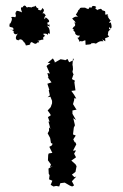

<svg xmlns="http://www.w3.org/2000/svg" viewBox="-20 -669 445 697"><path d="M315 -512C329 -512 321 -516 318 -517C325 -506 333 -513 333 -514C343 -520 345 -520 355 -519C351 -529 347 -529 362 -519C365 -535 351 -536 354 -523C362 -534 369 -530 376 -537C368 -547 372 -535 373 -554C374 -555 376 -557 384 -567C374 -559 376 -564 376 -571C383 -562 389 -566 382 -588C387 -592 375 -581 377 -588C387 -602 373 -595 384 -593C373 -601 369 -613 370 -618C377 -618 365 -617 375 -607C368 -620 371 -616 362 -616C363 -634 362 -626 346 -634C356 -625 349 -639 344 -637C350 -637 330 -635 333 -631C332 -637 320 -639 329 -642C332 -645 315 -652 313 -643C309 -635 308 -651 301 -636C293 -638 299 -637 293 -639C291 -640 286 -641 293 -641C278 -641 270 -643 269 -636C270 -635 261 -634 262 -621C271 -627 259 -621 261 -626C255 -610 251 -622 263 -608C255 -609 254 -610 242 -602C247 -594 256 -591 253 -585C250 -583 247 -585 252 -588C255 -567 250 -580 243 -564C253 -563 244 -555 246 -558C257 -551 249 -548 254 -553C248 -545 264 -536 269 -541C268 -531 267 -534 259 -531C262 -534 267 -523 269 -517C274 -522 276 -521 276 -518C296 -525 288 -526 291 -506C297 -508 309 -506 312 -511V-513ZM90 -512C94 -520 99 -512 94 -517C111 -506 110 -510 119 -517C120 -508 127 -522 115 -520C132 -524 133 -527 137 -524V-534C149 -541 138 -542 136 -546C156 -551 154 -535 154 -545C156 -554 158 -544 161 -547C161 -564 158 -569 150 -576C168 -573 160 -565 159 -581C149 -572 156 -592 147 -586C163 -587 162 -595 146 -606C144 -605 147 -604 141 -599C140 -616 153 -610 141 -618C149 -613 139 -624 134 -620C144 -635 138 -634 134 -640C127 -625 126 -634 118 -633C124 -642 111 -636 110 -649C108 -643 95 -647 94 -640C98 -644 84 -642 83 -644C83 -644 81 -639 73 -645C77 -645 76 -647 68 -649C56 -641 70 -641 60 -643C57 -642 53 -642 60 -624C56 -626 36 -635 39 -625C30 -622 45 -612 36 -620C38 -612 39 -610 35 -607C40 -602 36 -610 20 -607C27 -603 21 -588 16 -582C16 -593 14 -574 14 -574C17 -567 30 -574 29 -561C29 -561 17 -559 19 -563C35 -552 34 -555 29 -555C29 -545 38 -541 45 -548C30 -528 42 -524 43 -523C38 -519 50 -530 46 -520C51 -531 63 -527 69 -511C71 -516 66 -512 69 -516C69 -516 69 -519 74 -504C91 -506 94 -509 86 -515ZM248 -451 231 -443 225 -455 213 -448 217 -451 200 -454 179 -442 178 -447 172 -457 153 -441 163 -440 153 -433 149 -429 161 -402 152 -404 156 -388 153 -389 167 -370 152 -365 159 -343 157 -341 161 -323 153 -316 163 -318 169 -303V-294L164 -280L153 -268L163 -254L164 -250L154 -244L160 -227L156 -228L163 -201L158 -207V-194L153 -185L162 -168L165 -150L171 -147L168 -141L159 -136L170 -114L157 -112L155 -107L154 -87L165 -72L161 -62L172 -67L156 -57L157 -38L160 -33L158 -18L170 -13L164 2L174 8L184 6L195 8L199 -4L215 -6L234 5L242 8L249 4L241 -11L257 -28L250 -26L241 -35L254 -45L258 -66L254 -72L256 -71L239 -86L256 -98L249 -111L256 -123L245 -122L257 -145L254 -152L251 -153L246 -163L255 -177L245 -181L248 -206L252 -214L251 -219L246 -240L256 -233L243 -256V-268L258 -271L255 -275L245 -291L249 -305L250 -313L257 -311L249 -325L239 -339L254 -341L250 -370L252 -376L241 -382L247 -400L248 -396L243 -408L245 -418L244 -431L243 -432L245 -458Z"/></svg>

Font: Charger Distortion
Style: 1
Weight: 400
Designer: Jasper
Foundry: Cannot Into Space Fonts
Version: Version 0.98